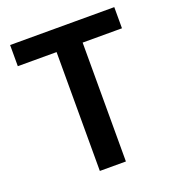

<svg xmlns="http://www.w3.org/2000/svg" viewBox="-130 -814 836 916"><g transform="rotate(-20 288.0 -355.5)"><path d="M353 -710.9V0H220.7V-710.9ZM552.7 -710.9V-603.5H23.9V-710.9Z"/></g></svg>

Font: Roboto SemiCondensed SemiBold
Style: Regular
Weight: 600
Width: 4
Designer: Christian Robertson
Foundry: Google
Version: Version 3.009; 2024